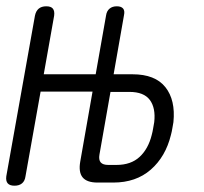

<svg xmlns="http://www.w3.org/2000/svg" viewBox="-27 -580 647 610"><path d="M267 -289H102L54 -20Q52 -5 43 2.5Q34 10 19 10Q4 10 -2.5 2.5Q-9 -5 -7 -20L84 -530Q87 -545 96 -552.5Q105 -560 120 -560Q135 -560 141 -552.5Q147 -545 145 -530L112 -344H277L310 -531Q312 -545 321 -552.5Q330 -560 344 -560Q358 -560 364 -553Q370 -546 367 -532L334 -344H394Q466 -344 498.5 -303Q531 -262 524 -192Q522 -182 520.5 -172Q519 -162 516 -151Q499 -82 452 -41Q405 0 333 0H283Q249 0 235.5 -16.5Q222 -33 228 -67ZM324 -288 289 -89Q286 -72 293 -64Q300 -56 317 -56H343Q389 -56 416.5 -81.5Q444 -107 455 -151Q458 -162 459.5 -172Q461 -182 463 -192Q468 -237 449 -262.5Q430 -288 384 -288Z"/></svg>

Font: Maple Mono NL ExtraLight
Style: Italic
Weight: 275
Italic angle: -10°
Monospace: yes
Designer: subframe7536
Version: Version 7.000